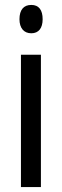

<svg xmlns="http://www.w3.org/2000/svg" viewBox="-20 -825 251 779"><path d="M107 -805C76 -805 59 -785 59 -747C59 -711 77 -690 107 -690C137 -690 153 -711 153 -747C153 -784 138 -805 107 -805ZM146 -603H65V-66H146Z"/></svg>

Font: Noto Sans Malayalam UI ExtraCondensed
Style: Regular
Weight: 400
Width: 2
Designer: Jelle Bosma - Monotype Design Team
Foundry: Monotype Imaging Inc.
Version: Version 2.104